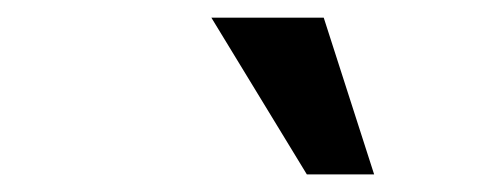

<svg xmlns="http://www.w3.org/2000/svg" viewBox="-20 -786 549 216"><path d="M325.2 -589.8 217.8 -766.1H344.2L400.9 -589.8Z"/></svg>

Font: Clear Sans Medium
Style: Italic
Weight: 500
Italic angle: -12°
Foundry: Intel Corporation
Version: Version 1.00